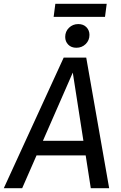

<svg xmlns="http://www.w3.org/2000/svg" viewBox="-52 -993 639 1013"><path d="M284 -689H403L524 0H427L332 -610L65 0H-32ZM158 -250H400L412 -173H124ZM351 -741Q324 -741 308 -757.5Q292 -774 292 -798Q292 -827 312 -846.5Q332 -866 361 -866Q388 -866 404 -849.5Q420 -833 420 -809Q420 -780 400 -760.5Q380 -741 351 -741ZM511 -973 502 -904H231L240 -973Z"/></svg>

Font: Fira Sans Variable
Style: Italic
Weight: 397
Italic angle: -8°
Designer: Carrois Corporate & Edenspiekermann AG
Foundry: Carrois Corporate GbR & Edenspiekermann AG
Version: Version 4.202